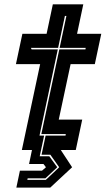

<svg xmlns="http://www.w3.org/2000/svg" viewBox="-20 -697 490 892"><path d="M56 174.5 72.5 96H175L193.5 80L182 65H115L128.5 0H81.5L166.5 -399H54L84 -540H196.5L225.5 -677H367L338 -540H450.5L420.5 -399H308L253 -141.5H362L332 0H262.5L315 80L213.5 174.5ZM107 138.5H193L255 80L214 22H173L192 -67H284.5L285.5 -74H172L255.5 -467.5H377L378 -474.5H257L288.5 -623H281.5L250 -474.5H123.5L127 -467.5H248.5L163.5 -67H185L164.5 29H209L246 80L191 131.5H108.5Z"/></svg>

Font: Tourney Thin ExtraBold
Style: Italic
Weight: 800
Italic angle: -12°
Version: Version 1.015